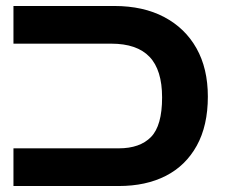

<svg xmlns="http://www.w3.org/2000/svg" viewBox="-20 -622 760 642"><path d="M25 0V-126H377Q448 -126 485 -164Q522 -202 522 -296Q522 -388 480 -432Q438 -476 352 -476H25V-602H362Q459 -602 529 -565Q599 -528 637 -460.5Q675 -393 675 -299Q675 -202 638 -135Q601 -68 534.5 -34Q468 0 377 0Z"/></svg>

Font: Noto Sans Hebrew
Style: Bold
Weight: 700
Designer: Monotype Design Team
Foundry: Monotype Imaging Inc.
Version: Version 2.003